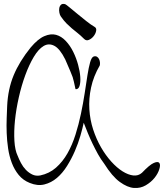

<svg xmlns="http://www.w3.org/2000/svg" viewBox="-20 -913 838 982"><path d="M131.8 22.5Q97.7 8.8 75.7 -18.1Q53.7 -44.9 40.5 -79.6Q27.3 -114.3 21.5 -153.8Q15.6 -193.4 14.2 -232.9Q12.7 -272.5 14.2 -308.1Q15.6 -343.8 16.6 -370.1Q20.5 -457 49.8 -527.8Q79.1 -598.6 136.7 -669.9Q173.8 -713.9 206.5 -728Q239.3 -742.2 266.6 -734.9Q293.9 -727.5 316.4 -703.6Q338.9 -679.7 354.5 -647.9Q370.1 -616.2 379.4 -582Q388.7 -547.9 390.6 -519.5Q392.6 -491.2 386.7 -473.1Q380.9 -455.1 366.2 -457Q360.4 -483.4 357.9 -495.1Q355.5 -506.8 351.6 -518.6Q347.7 -530.3 339.4 -549.3Q331.1 -568.4 313.5 -609.4Q286.1 -664.1 257.8 -678.7Q229.5 -693.4 203.1 -677.7Q176.8 -662.1 152.8 -622.1Q128.9 -582 109.4 -528.8Q89.8 -475.6 76.2 -415Q62.5 -354.5 56.6 -297.4Q50.8 -240.2 53.7 -192.4Q56.6 -144.5 70.3 -116.2Q77.1 -98.6 87.4 -79.1Q97.7 -59.6 112.3 -44.4Q127 -29.3 145 -20.5Q163.1 -11.7 185.5 -15.6Q232.4 -25.4 266.6 -55.7Q300.8 -85.9 325.2 -128.9Q349.6 -171.9 366.2 -224.6Q382.8 -277.3 394 -331.1Q405.3 -384.8 413.1 -436Q420.9 -487.3 427.2 -527.8Q433.6 -568.4 440.9 -594.2Q448.2 -620.1 459 -624Q468.8 -627 475.6 -623Q482.4 -619.1 486.3 -611.3Q490.2 -603.5 491.2 -594.2Q492.2 -585 490.2 -578.1Q458 -522.5 445.8 -465.3Q433.6 -408.2 437 -354Q440.4 -299.8 456.5 -250.5Q472.7 -201.2 496.6 -159.7Q520.5 -118.2 549.3 -86.4Q578.1 -54.7 606.9 -36.6Q635.7 -18.6 661.6 -15.6Q687.5 -12.7 706.1 -29.3Q745.1 -70.3 766.6 -79.6Q788.1 -88.9 794.9 -79.6Q801.8 -70.3 794.9 -47.9Q788.1 -25.4 770.5 -3.4Q752.9 18.6 725.6 34.7Q698.2 50.8 665 48.3Q631.8 45.9 592.8 17.6Q553.7 -10.7 512.7 -76.2Q496.1 -97.7 481.4 -124Q466.8 -150.4 453.6 -177.7Q440.4 -205.1 429.2 -232.4Q418 -259.8 408.2 -285.2Q402.3 -256.8 391.1 -218.3Q379.9 -179.7 362.8 -140.1Q345.7 -100.6 322.8 -64Q299.8 -27.3 271 -2.9Q242.2 21.5 207 30.3Q171.9 39.1 131.8 22.5ZM410.2 -713.9Q390.6 -733.4 375.5 -745.1Q360.4 -756.8 347.2 -768.1Q334 -779.3 320.3 -793Q306.6 -806.6 291 -829.1Q286.1 -835.9 283.7 -848.1Q281.2 -860.4 283.2 -871.6Q285.2 -882.8 292.5 -889.2Q299.8 -895.5 313.5 -891.6Q318.4 -889.6 335.9 -875Q353.5 -860.4 375.5 -842.3Q397.5 -824.2 421.4 -805.2Q445.3 -786.1 463.9 -775.4Q474.6 -769.5 471.7 -754.9Q468.8 -740.2 458.5 -727.5Q448.2 -714.8 434.6 -709Q420.9 -703.1 410.2 -713.9Z"/></svg>

Font: Give You Glory
Style: Regular
Weight: 400
Designer: Kimberly Geswein
Foundry: Kimberly Geswein
Version: Version 1.002